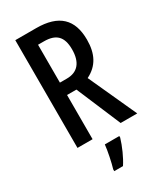

<svg xmlns="http://www.w3.org/2000/svg" viewBox="-229 -798 934 1102"><g transform="rotate(-30 238.0 -246.5)"><path d="M208 -714H70V0H170V-293H232L356 0H466L321 -318C396 -355 428 -419 428 -511C428 -646 358 -714 208 -714ZM209 -626C289 -626 326 -590 326 -506C326 -419 287 -375 216 -375H170V-626ZM312 71V61H216C212 101 197 174 186 209V221H244C271 180 297 121 312 71Z"/></g></svg>

Font: Noto Sans Armenian ExtraCondensed Medium
Style: Regular
Weight: 500
Width: 2
Designer: Monotype Design Team
Foundry: Monotype Imaging Inc.
Version: Version 2.008